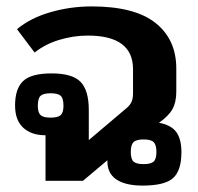

<svg xmlns="http://www.w3.org/2000/svg" viewBox="-20 -564 617 599"><path d="M315 -64 239 0H122V-142Q78 -142 52.5 -165.5Q27 -189 27 -235Q27 -287 52 -311Q77 -335 141 -335Q206 -335 231.5 -308.5Q257 -282 257 -221V-127L374 -226Q385 -235 390 -245.5Q395 -256 395 -273V-348Q395 -453 254 -453Q209 -453 164.5 -439.5Q120 -426 88 -400L33 -473Q75 -508 137.5 -526Q200 -544 266 -544Q400 -544 465 -492.5Q530 -441 530 -350V-278Q530 -245 518 -223.5Q506 -202 476 -181Q514 -174 530 -152Q546 -130 546 -89Q546 -32 520 -8.5Q494 15 425 15Q371 15 342.5 -4.5Q314 -24 315 -64ZM178 -234Q178 -257 169.5 -265Q161 -273 138 -273Q115 -273 106.5 -265Q98 -257 98 -234Q98 -213 106.5 -205Q115 -197 138 -197Q161 -197 169.5 -205Q178 -213 178 -234ZM468 -90Q468 -112 459.5 -120.5Q451 -129 428 -129Q405 -129 396.5 -120.5Q388 -112 388 -90Q388 -68 396.5 -60Q405 -52 428 -52Q451 -52 459.5 -60Q468 -68 468 -90Z"/></svg>

Font: Pridi Medium
Style: Regular
Weight: 500
Designer: Katatrad Team
Foundry: CadsonDemak
Version: Version 1.001